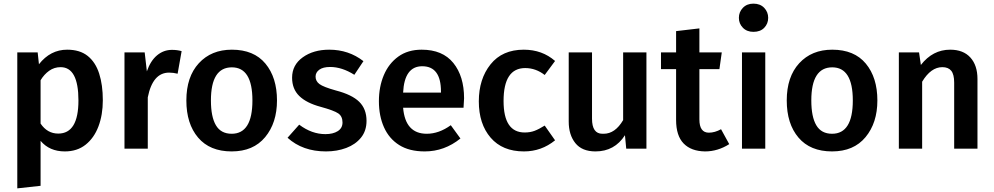

<svg xmlns="http://www.w3.org/2000/svg" viewBox="-20 -817 5460 1055"><path d="M75 218V-529H187L194 -464Q257 -544 349 -544Q419 -544 462 -509.5Q505 -475 525 -412.5Q545 -350 545 -266Q545 -186 521 -122.5Q497 -59 450.5 -22Q404 15 336 15Q252 15 203 -43V204ZM300 -83Q411 -83 411 -265Q411 -448 313 -448Q278 -448 250 -428Q222 -408 203 -376V-138Q240 -83 300 -83Z M792 0H664V-529H775L787 -425Q807 -483 843 -513Q879 -543 925 -543Q954 -543 978 -536L956 -412Q932 -418 909 -418Q819 -418 792 -282Z M1253 15Q1133 15 1068.5 -61Q1004 -137 1004 -265Q1004 -395 1072.5 -469.5Q1141 -544 1254 -544Q1375 -544 1438.5 -467.5Q1502 -391 1502 -265Q1502 -142 1437 -63.5Q1372 15 1253 15ZM1253 -82Q1367 -82 1367 -265Q1367 -447 1254 -447Q1139 -447 1139 -265Q1139 -175 1166.5 -128.5Q1194 -82 1253 -82Z M1771 15Q1643 15 1560 -60L1624 -132Q1693 -80 1768 -80Q1810 -80 1836 -96.5Q1862 -113 1862 -144Q1862 -178 1838.5 -194Q1815 -210 1742 -230Q1664 -251 1624.5 -289.5Q1585 -328 1585 -390Q1585 -460 1643.5 -502Q1702 -544 1789 -544Q1896 -544 1977 -481L1927 -406Q1859 -449 1794 -449Q1755 -449 1734.5 -434Q1714 -419 1714 -396Q1714 -371 1735.5 -355Q1757 -339 1825 -320Q1914 -297 1954 -257.5Q1994 -218 1994 -153Q1994 -98 1963.5 -60.5Q1933 -23 1882.5 -4Q1832 15 1771 15Z M2314 15Q2229 15 2173.5 -20Q2118 -55 2090 -117.5Q2062 -180 2062 -261Q2062 -340 2089 -404Q2116 -468 2168.5 -506Q2221 -544 2297 -544Q2412 -544 2471 -471Q2530 -398 2530 -277L2527 -225H2195Q2207 -82 2325 -82Q2392 -82 2457 -129L2510 -56Q2422 15 2314 15ZM2403 -308V-314Q2403 -453 2300 -453Q2202 -453 2195 -308Z M2859 15Q2741 15 2676 -60.5Q2611 -136 2611 -260Q2611 -383 2675.5 -463.5Q2740 -544 2858 -544Q2959 -544 3030 -482L2973 -405Q2924 -443 2866 -443Q2747 -443 2747 -262Q2747 -89 2863 -89Q2893 -89 2917 -98Q2941 -107 2973 -127L3030 -46Q2955 15 2859 15Z M3252 15Q3178 15 3141.5 -30.5Q3105 -76 3105 -149V-529H3233V-165Q3233 -82 3290 -82H3297Q3360 -82 3404 -157V-529H3532V0H3421L3414 -74Q3357 15 3252 15Z M3854 15Q3778 14 3736.5 -28.5Q3695 -71 3695 -158V-437H3612V-529H3695V-646L3823 -661V-529H3946L3933 -437H3823V-161Q3823 -88 3875 -88Q3908 -88 3942 -107L3987 -25Q3924 15 3854 15Z M4120 -642Q4084 -642 4062 -664.5Q4040 -687 4040 -719Q4040 -751 4062 -774Q4084 -797 4120 -797Q4157 -797 4179 -774Q4201 -751 4201 -719Q4201 -687 4179.5 -664.5Q4158 -642 4120 -642ZM4185 0H4057V-529H4185Z M4552 15Q4432 15 4367.5 -61Q4303 -137 4303 -265Q4303 -395 4371.5 -469.5Q4440 -544 4553 -544Q4674 -544 4737.5 -467.5Q4801 -391 4801 -265Q4801 -142 4736 -63.5Q4671 15 4552 15ZM4552 -82Q4666 -82 4666 -265Q4666 -447 4553 -447Q4438 -447 4438 -265Q4438 -175 4465.5 -128.5Q4493 -82 4552 -82Z M5351 0H5223V-363Q5223 -408 5207 -428Q5191 -448 5158 -448Q5095 -448 5047 -368V0H4919V-529H5030L5040 -460Q5105 -544 5201 -544Q5273 -544 5312 -501Q5351 -458 5351 -383Z"/></svg>

Font: Trujillo Medium
Style: Regular
Weight: 500
Designer: Fira Sans original fonts by bBox Type GmbH, Carrois Corporate GbR, & Edenspiekermann AG / Changes by Cristiano Sobral
Foundry: Fira Sans original fonts by bBox Type GmbH, Carrois Corporate GbR, & Edenspiekermann AG / Changes by Cristiano Sobral
Version: Version 4.301;October 17, 2021;FontCreator 14.0.0.2814 64-bi